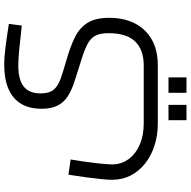

<svg xmlns="http://www.w3.org/2000/svg" viewBox="-17 -524 928 935"><g transform="rotate(-90 447.5 -56.0)"><path d="M313.9 248Q256 248 206 231.7Q156 215.4 118.8 185.8Q81.6 156.2 60.8 115.6Q40 75 40 25.8Q40 6 43.3 -27.5Q46.6 -61 52.2 -102.4Q57.8 -143.8 64.8 -187.2L138.8 -176.6Q127.6 -109.2 121.2 -53.9Q114.8 1.4 114.8 25Q114.8 70.1 140.1 105Q165.4 139.9 210.4 159.6Q255.5 179.4 313.9 179.4H596.9Q673.4 179.4 713.7 137.4Q753.9 95.3 753.9 9.2Q753.9 -32.5 741.5 -56.4Q729.1 -80.3 697.3 -96.3Q665.6 -112.3 606.6 -129.7Q556.6 -145.3 515.8 -158.7Q475.1 -172.1 446.1 -190.8Q417.1 -209.5 401.5 -239.8Q385.9 -270.1 385.9 -317.9Q385.9 -378.9 411.1 -419.5Q436.4 -460 484.3 -480Q532.2 -500 599.6 -500Q633.7 -500 677.3 -494.8Q720.9 -489.6 799.3 -477.4L790.9 -414.4Q721 -422.4 674 -426.9Q627 -431.4 596.6 -431.4Q527.5 -431.4 494.1 -405.1Q460.7 -378.7 460.7 -322.3Q460.7 -280.8 478.8 -259.1Q496.9 -237.4 534.1 -224.6Q571.3 -211.8 627.3 -195.6Q689.5 -177.8 734.5 -155.6Q779.5 -133.4 804.1 -94.6Q828.7 -55.8 828.7 12.6Q828.7 82.2 802 135.3Q775.3 188.4 723.7 218.2Q672.1 248 596.9 248ZM330 387.6V300H404.8V387.6ZM463.7 387.6V300H538.5V387.6Z"/></g></svg>

Font: Titillium Web
Style: Bold
Weight: 700
Designer: Mohamed Gaber, Accademia di Belle Arti di Urbino
Foundry: Kief Type Foundry, Accademia di Belle Arti di Urbino
Version: Version 3.000